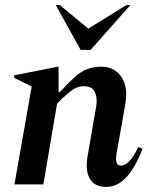

<svg xmlns="http://www.w3.org/2000/svg" viewBox="-20 -727 593 757"><path d="M37 0 105 -386 36 -420V-430L208 -464H211V-364H216Q250 -401 274.5 -423Q299 -445 323.5 -454.5Q348 -464 380 -464Q431 -464 458.5 -424Q486 -384 474 -316L440 -124Q431 -74 456 -74Q472 -74 489.5 -91Q507 -108 525 -147L542 -141Q514 -67 478.5 -28.5Q443 10 399 10Q353 10 334 -22.5Q315 -55 326 -115L360 -312Q364 -342 354 -364.5Q344 -387 309 -387Q282 -387 254 -364Q226 -341 205 -318L151 0ZM298 -530 200 -707H216L328 -614L478 -707H494L337 -530Z"/></svg>

Font: Spectral SemiBold
Style: Italic
Weight: 600
Italic angle: -10°
Designer: Jean-Baptiste Levee
Foundry: Production Type
Version: Version 2.001